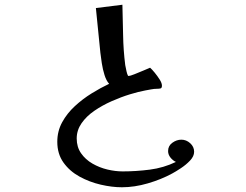

<svg xmlns="http://www.w3.org/2000/svg" viewBox="-20 -782 1040 811"><path d="M800 -141Q800 -122 783 -104Q766 -86 744 -71.5Q722 -57 707 -49Q661 -24 604.5 -7.5Q548 9 495 9Q453 9 405.5 -2Q358 -13 316 -36Q274 -59 248 -95.5Q222 -132 222 -183Q222 -228 242.5 -265.5Q263 -303 296 -333.5Q329 -364 367 -387.5Q405 -411 441 -428Q429 -441 421.5 -465Q414 -489 410 -515Q406 -541 404 -559Q399 -606 394.5 -653.5Q390 -701 385 -748L497 -762Q499 -698 500 -634Q501 -570 509 -507Q510 -504 512 -492.5Q514 -481 517 -471Q520 -461 523 -461Q529 -461 548 -468.5Q567 -476 587 -484.5Q607 -493 614 -496Q622 -489 633.5 -475Q645 -461 654.5 -446Q664 -431 664 -420Q664 -410 658 -408.5Q652 -407 644 -407Q631 -407 618.5 -404.5Q606 -402 594 -400Q566 -395 528.5 -383.5Q491 -372 451.5 -354.5Q412 -337 378.5 -314Q345 -291 324.5 -261.5Q304 -232 304 -197Q304 -161 322.5 -134.5Q341 -108 370.5 -91Q400 -74 433.5 -66Q467 -58 498 -58Q555 -58 613 -65.5Q671 -73 723 -98Q710 -104 700 -116.5Q690 -129 690 -144Q690 -166 708 -179Q726 -192 746 -192Q767 -192 783.5 -177Q800 -162 800 -141Z"/></svg>

Font: Kaisei Decol Medium
Style: Regular
Weight: 500
Designer: Font-Kai, 金井和夫
Foundry: KAZUO KANAI
Version: Version 5.003